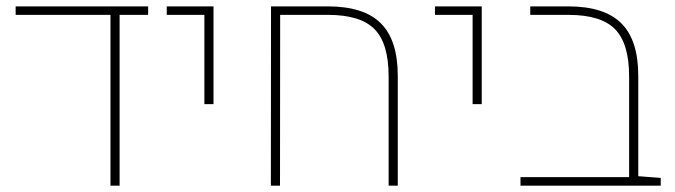

<svg xmlns="http://www.w3.org/2000/svg" viewBox="-20 -585 2126 605"><path d="M29.3 -564.9H446.8V-538.1H356.9V0H328.1V-538.1H29.3Z M624 -256.8V-538.1H505.4V-564.9H652.8V-256.8Z M833.5 0 834 -564.9H1012.7Q1126.5 -564.9 1179.9 -511.7Q1233.4 -458.5 1233.4 -346.2V0H1204.6V-343.8Q1204.6 -447.8 1160.4 -492.9Q1116.2 -538.1 1014.2 -538.1H862.8L862.3 0Z M1469.2 -256.8V-538.1H1350.6V-564.9H1498V-256.8Z M1620.1 0V-26.9H1962.4L1991.2 -29.8L2062 -24.4V0ZM1962.4 -5.9V-343.8Q1962.4 -447.8 1918.2 -492.9Q1874 -538.1 1772 -538.1H1650.9V-564.9H1770.5Q1884.3 -564.9 1937.7 -511.7Q1991.2 -458.5 1991.2 -346.2V-5.9Z"/></svg>

Font: Heebo Thin
Style: Regular
Weight: 250
Designer: Oded Ezer
Foundry: Ezer Type House
Version: Version 3.100